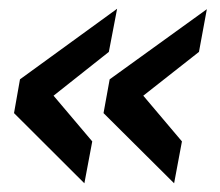

<svg xmlns="http://www.w3.org/2000/svg" viewBox="-20 -461 505 441"><path d="M230 -341.8 103 -241.2 191.9 -136.2 173.8 -40 12.2 -201.2 25.9 -278.8 249 -440.9ZM437 -341.8 309.1 -241.2 397.9 -136.2 379.9 -40 217.8 -201.2 231.9 -278.8 455.1 -439.9Z"/></svg>

Font: Charis SIL
Style: Bold Italic
Weight: 700
Italic angle: -11°
Foundry: SIL International
Version: Version 4.112